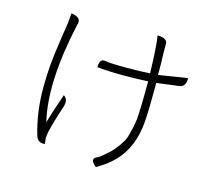

<svg xmlns="http://www.w3.org/2000/svg" viewBox="-114 -910 1227 1100"><g transform="rotate(15 500.0 -360.0)"><path d="M704 -549Q699 -721 689 -770Q751 -770 748 -732V-717V-681L750 -616V-552L922 -579Q922 -526 883 -522L752 -505V-474Q752 -298 743 -238Q722 -90 621 -4Q587 25 543 50Q496 13 533 -5Q545 -7 581 -40Q607 -61 627 -86Q647 -111 660 -133Q674 -155 682 -189Q691 -224 695 -247Q700 -270 702 -316Q704 -363 704 -389L705 -474V-502Q645 -498 570 -498Q473 -498 403 -505Q403 -557 437 -551Q472 -545 570 -545Q644 -545 704 -549ZM180 -764Q240 -757 231 -718L227 -702Q149 -345 202 -125Q218 -182 259 -300Q290 -282 274 -233Q244 -145 227 -74Q223 -55 223 -31Q224 -26 225 -15Q227 -5 227 -2Q184 4 172 -38Q134 -165 134 -309Q134 -381 140 -452Q147 -524 161 -615Q175 -707 175 -708L180 -764Z"/></g></svg>

Font: Swei Half Moon CJK SC
Style: Light
Weight: 300
Version: Version 2.071